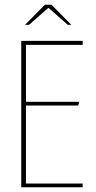

<svg xmlns="http://www.w3.org/2000/svg" viewBox="-20 -793 405 813"><path d="M70 -620H330V-603H90V-362H316L311 -346H90V-16H330V0H70ZM86 -688 170 -773H198L282 -688H267L185 -760L103 -688Z"/></svg>

Font: Smooch Sans Thin
Style: Regular
Weight: 100
Designer: Robert E. Leuschke
Foundry: Robert E. Leuschke
Version: Version 1.010